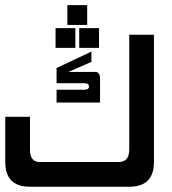

<svg xmlns="http://www.w3.org/2000/svg" viewBox="-20 -709 653 729"><path d="M327.1 -513.2V-474.1L240.2 -436H342.3Q359.9 -436 359.9 -408.2Q359.9 -380.4 359.9 -319.8H194.8V-368.2H299.8Q317.9 -368.2 317.9 -380.4Q317.9 -393.1 299.8 -393.1H194.8V-450.7ZM470.7 -577.1H564.5V-93.8Q564.5 0 470.7 0H93.8Q0 0 0 -93.8V-265.6H93.8V-140.6Q93.8 -93.8 130.9 -93.8H429.7Q470.7 -93.8 470.7 -140.6ZM190.9 -527.3V-602.1H266.1V-527.3ZM280.8 -527.3V-602.1H356V-527.3ZM235.8 -614.3V-689.5H311V-614.3Z"/></svg>

Font: Aswaq
Style: Regular
Weight: 400
Designer: Husham Jawad
Version: Version 1.000;November 3, 2021;FontCreator 14.0.0.2814 32-bi